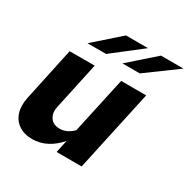

<svg xmlns="http://www.w3.org/2000/svg" viewBox="-168 -898 1037 1056"><g transform="rotate(30 350.0 -370.0)"><path d="M173 6Q121 6 86.5 -17.5Q52 -41 39 -82.5Q26 -124 38 -179L110 -516H269L205 -219Q195 -175 214.5 -147Q234 -119 274 -119Q320 -119 359 -158L437 -516H596L484 0H325L342 -80Q306 -38 263 -16Q220 6 173 6ZM173 -603 335 -746H475L291 -603ZM395 -603 557 -746H700L505 -603Z"/></g></svg>

Font: Red Hat Mono
Style: Italic
Weight: 300
Italic angle: -12°
Monospace: yes
Designer: Pentagram, MCKL
Foundry: Pentagram, MCKL
Version: Version 1.023